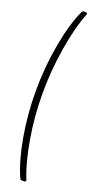

<svg xmlns="http://www.w3.org/2000/svg" viewBox="-176 -795 515 936"><g transform="rotate(20 82.0 -327.0)"><path d="M70 105Q36 30 15.5 -85.5Q-5 -201 -5 -321Q-5 -445 16.5 -564.5Q38 -684 73 -759Q76 -766 84 -766H92Q97 -766 99.5 -762.5Q102 -759 100 -755Q69 -678 49.5 -560Q30 -442 30 -323Q30 -205 49.5 -90Q69 25 100 101Q101 102 101 105Q101 108 98.5 110Q96 112 92 112H81Q73 112 70 105Z"/></g></svg>

Font: Barlow Condensed Thin
Style: Regular
Weight: 250
Width: 3
Designer: Jeremy Tribby
Foundry: Tribby Type
Version: Version 1.408